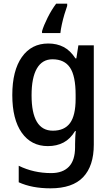

<svg xmlns="http://www.w3.org/2000/svg" viewBox="-20 -786 606 1046"><path d="M243 -549Q290 -549 326.5 -530Q363 -511 391 -468H396L407 -539H491V2Q491 118 433 179Q375 240 255 240Q154 240 82 207V117Q163 157 259 157Q322 157 355.5 122Q389 87 389 16V0Q389 -15 390 -36.5Q391 -58 393 -72H389Q363 -29 326 -9.5Q289 10 241 10Q150 10 98.5 -63Q47 -136 47 -268Q47 -401 99 -475Q151 -549 243 -549ZM266 -463Q210 -463 181 -413Q152 -363 152 -267Q152 -74 268 -74Q331 -74 361.5 -115.5Q392 -157 392 -248V-269Q392 -372 361.5 -417.5Q331 -463 266 -463ZM346 -754Q339 -735 331 -708Q323 -681 317 -653.5Q311 -626 309 -606H209V-616Q218 -647 239.5 -690Q261 -733 286 -766H346Z"/></svg>

Font: Noto Sans Sinhala SemiCondensed Medium
Style: Regular
Weight: 500
Width: 4
Designer: Jelle Bosma - Monotype Design Team
Foundry: Monotype Imaging Inc.
Version: Version 2.006; ttfautohint (v1.8.4.7-5d5b)